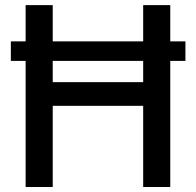

<svg xmlns="http://www.w3.org/2000/svg" viewBox="-20 -748 785 768"><path d="M721.7 -504.4V-582.5H661.1V-727.5H552.7V-582.5H190.9V-727.5H82.5V-582.5H23.4V-504.4H82.5V0H190.9V-324.7H552.7V0H661.1V-504.4ZM190.9 -504.4H552.7V-419.4H190.9Z"/></svg>

Font: Inteeer Medium
Style: Regular
Weight: 500
Designer: Rasmus Andersson
Foundry: rsms
Version: Version 4.001;Glyphs 3.4 (3402)